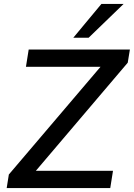

<svg xmlns="http://www.w3.org/2000/svg" viewBox="-20 -957 681 977"><path d="M14 0 25 -69 528 -660 536 -617H112L126 -705H641L630 -638L126 -45L118 -88H555L541 0ZM353 -765 496 -937H609L431 -765Z"/></svg>

Font: Nunito Sans 7pt Medium
Style: Italic
Weight: 500
Italic angle: -9°
Designer: Vernon Adams
Foundry: Vernon Adams
Version: Version 3.101;gftools[0.9.27]